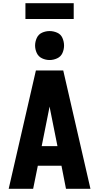

<svg xmlns="http://www.w3.org/2000/svg" viewBox="-20 -1173 616 1193"><path d="M34 0H186L215 -143H362L390 0H542L373 -735H203ZM239 -265 284 -490Q286 -501 288 -511Q290 -501 292 -490L337 -265ZM288 -800Q312 -800 335 -810.5Q358 -821 368 -843.5Q378 -866 378 -890Q378 -914 368 -937Q358 -960 335 -970Q312 -980 288 -980Q264 -980 241.5 -970Q219 -960 208.5 -937Q198 -914 198 -890Q198 -866 208.5 -843.5Q219 -821 241.5 -810.5Q264 -800 288 -800ZM138 -1055H438V-1153H138Z"/></svg>

Font: Iosevka Sparkle Heavy
Style: Regular
Weight: 900
Designer: Belleve Invis
Foundry: Belleve Invis
Version: Version 4.5.0; ttfautohint (v1.8.3)